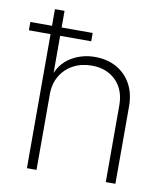

<svg xmlns="http://www.w3.org/2000/svg" viewBox="-97 -797 752 865"><g transform="rotate(10 279.0 -364.0)"><path d="M128.4 -346.7V0H84.5V-727.5H128.4V-417.5H118.7Q138.7 -483.9 188.7 -515.4Q238.8 -546.9 300.3 -546.9Q356 -546.9 398.4 -523.4Q440.9 -500 465.1 -456.8Q489.3 -413.6 489.3 -353V0H445.3V-351.1Q445.3 -421.9 403.3 -463.9Q361.3 -505.9 292.5 -505.9Q245.6 -505.9 208.5 -486.1Q171.4 -466.3 149.9 -430.4Q128.4 -394.5 128.4 -346.7ZM-14.6 -613.3V-651.4H270.5V-613.3Z"/></g></svg>

Font: Inter 18pt ExtraLight
Style: Regular
Weight: 250
Designer: Rasmus Andersson
Foundry: rsms
Version: Version 4.001;git-66647c0bb